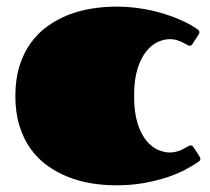

<svg xmlns="http://www.w3.org/2000/svg" viewBox="-20 -534 629 574"><path d="M380.9 -247.1Q380.9 -197.8 391.4 -165Q401.9 -132.3 418 -113Q434.1 -93.8 452.6 -85.9Q471.2 -78.1 487.3 -78.1Q499.5 -78.1 509.8 -81.3Q520 -84.5 527.8 -88.6Q535.6 -92.8 541 -95.9Q546.4 -99.1 549.3 -99.1Q553.7 -99.1 555.4 -97.7Q557.1 -96.2 559.6 -92.3L576.7 -65.9Q579.1 -62 579.1 -59.1Q579.1 -55.7 577.1 -53.7Q575.2 -51.8 573.2 -50.3Q557.1 -39.1 533.7 -26.6Q510.3 -14.2 479.2 -3.9Q448.2 6.3 410.2 13.2Q372.1 20 327.1 20Q290.5 20 253.9 14.2Q217.3 8.3 183.8 -4.9Q150.4 -18.1 121.6 -38.8Q92.8 -59.6 71.5 -89.1Q50.3 -118.7 38.1 -158Q25.9 -197.3 25.9 -247.1Q25.9 -296.9 38.1 -336.2Q50.3 -375.5 71.5 -405Q92.8 -434.6 121.6 -455.3Q150.4 -476.1 183.8 -489.3Q217.3 -502.4 253.9 -508.3Q290.5 -514.2 327.1 -514.2Q367.2 -514.2 404.3 -508.1Q441.4 -502 472.9 -491.9Q504.4 -481.9 529.5 -470Q554.7 -458 570.3 -446.3Q572.3 -444.8 574.2 -442.9Q576.2 -440.9 576.2 -437.5Q576.2 -434.1 573.7 -430.7L556.6 -404.3Q554.2 -400.4 552.5 -398.9Q550.8 -397.5 546.4 -397.5Q543.5 -397.5 538.6 -400.4Q533.7 -403.3 526.4 -407Q519 -410.6 509.3 -413.8Q499.5 -417 487.3 -417Q471.2 -417 452.6 -408.9Q434.1 -400.9 418 -381.3Q401.9 -361.8 391.4 -329.1Q380.9 -296.4 380.9 -247.1Z"/></svg>

Font: Fascinate Cyrillic
Style: Regular
Weight: 900
Designer: Denis Ignatov
Foundry: Astigmatic (AOETI)
Version: Version 1.00 November 30, 2018, initial release